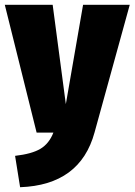

<svg xmlns="http://www.w3.org/2000/svg" viewBox="-35 -554 562 802"><path d="M360 -1Q300 219 49 228L28 97Q98 89 134 67.5Q170 46 188 0H118L-15 -534H185L240 -119L312 -534H507Z"/></svg>

Font: Fira Sans Condensed Black
Style: Regular
Weight: 900
Width: 3
Designer: Carrois Corporate & Edenspiekermann AG
Foundry: Carrois Corporate GbR & Edenspiekermann AG
Version: Version 4.203